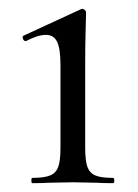

<svg xmlns="http://www.w3.org/2000/svg" viewBox="-20 -415 313 435"><path d="M53 -12Q80 -12 93.5 -17.5Q107 -23 112 -37Q117 -51 117 -81V-268Q117 -304 109.5 -320Q102 -336 84 -336Q66 -336 39 -322H38Q34 -322 32 -327Q30 -332 33 -334L163 -394L167 -395Q169 -395 172 -392.5Q175 -390 175 -387Q175 -380 174 -347Q173 -314 173 -269V-81Q173 -51 178 -37Q183 -23 196 -17.5Q209 -12 236 -12Q239 -12 239 -6Q239 0 236 0Q213 0 199 -1L145 -2L91 -1Q77 0 53 0Q51 0 51 -6Q51 -12 53 -12Z"/></svg>

Font: Cormorant Infant
Style: Regular
Weight: 400
Designer: Christian Thalmann (Catharsis Fonts)
Foundry: Catharsis Fonts
Version: Version 4.000